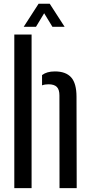

<svg xmlns="http://www.w3.org/2000/svg" viewBox="-20 -980 471 1000"><path d="M54.5 0V-800H144.5V0ZM290 0 289.5 -483Q289.5 -513.5 276 -527.2Q262.5 -541 232.5 -541Q213.5 -541 199 -535.5V-589Q211.5 -598.5 227.8 -603.2Q244 -608 266 -608Q323 -608 350.8 -576.8Q378.5 -545.5 378.5 -476L379.5 0ZM103.5 -840.5 181 -960.5H239L316.5 -840.5H253L210 -911L167.5 -840.5Z"/></svg>

Font: Big Shoulders Stencil Text Thin Medium
Style: Regular
Weight: 500
Version: Version 2.001